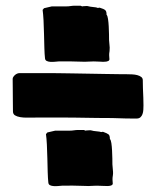

<svg xmlns="http://www.w3.org/2000/svg" viewBox="-20 -666 547 673"><path d="M363.3 -461.9Q364.7 -455.1 359.9 -452.4Q355 -449.7 346.7 -449.5Q338.4 -449.2 328.1 -450Q317.9 -450.7 308.6 -450.7Q306.2 -450.7 300.5 -450.4Q294.9 -450.2 288.8 -450Q282.7 -449.7 277.3 -449.5Q272 -449.2 270 -449.7Q242.2 -450.7 222.4 -450.9Q202.6 -451.2 185.5 -450.7Q179.7 -450.2 171.9 -449.5Q164.1 -448.7 156.5 -449.2Q148.9 -449.7 143.6 -452.4Q138.2 -455.1 137.7 -461.9Q136.2 -475.1 135.5 -498.3Q134.8 -521.5 134.3 -546.4Q133.8 -571.3 132.6 -594.5Q131.3 -617.7 129.4 -631.3L134.3 -637.2L161.6 -643.6H211.9Q220.2 -643.6 227.5 -644.8Q234.9 -646 242.2 -646H262.2L268.1 -643.6Q271 -644.5 276.1 -644.5Q281.2 -644.5 285.2 -645Q288.1 -644 291 -643.8Q293.9 -643.6 296.4 -642.6L316.9 -640.1L322.8 -638.2Q324.7 -638.2 326.4 -638.7Q328.1 -639.2 329.1 -639.2Q336.9 -636.7 341.6 -634.8Q346.2 -632.8 348.9 -630.4Q351.6 -627.9 352.5 -624.3Q353.5 -620.6 353.5 -614.3Q356.9 -611.3 358.6 -599.6Q360.4 -587.9 361.1 -573.7Q361.8 -559.6 362.1 -546.1Q362.3 -532.7 362.3 -525.4Q364.3 -506.8 364.5 -499.3Q364.7 -491.7 364 -487.3Q363.3 -482.9 362.8 -478.3Q362.3 -473.6 363.3 -461.9ZM375 -26.4Q376.5 -19.5 371.6 -16.8Q366.7 -14.2 358.4 -13.9Q350.1 -13.7 339.8 -14.4Q329.6 -15.1 320.3 -15.1Q317.9 -15.1 312.3 -14.9Q306.6 -14.6 300.5 -14.4Q294.4 -14.2 289.1 -13.9Q283.7 -13.7 281.7 -14.2Q253.9 -15.1 234.1 -15.4Q214.4 -15.6 197.3 -15.1Q191.4 -14.6 183.6 -13.9Q175.8 -13.2 168.2 -13.7Q160.6 -14.2 155.3 -16.8Q149.9 -19.5 149.4 -26.4Q147.9 -39.6 147.2 -62.7Q146.5 -85.9 146 -110.8Q145.5 -135.7 144.3 -158.9Q143.1 -182.1 141.1 -195.8L146 -201.7L173.3 -208H223.6Q231.9 -208 239.3 -209.2Q246.6 -210.4 253.9 -210.4H273.9L279.8 -208Q282.7 -209 287.8 -209Q293 -209 296.9 -209.5Q299.8 -208.5 302.7 -208.3Q305.7 -208 308.1 -207L328.6 -204.6L334.5 -203.1Q336.4 -203.1 338.1 -203.6Q339.8 -204.1 340.8 -204.1Q356 -198.7 360.6 -194.8Q365.2 -190.9 365.2 -178.7Q368.7 -175.8 370.4 -164.1Q372.1 -152.3 372.8 -138.2Q373.5 -124 373.8 -110.6Q374 -97.2 374 -89.8Q376 -71.3 376.2 -63.7Q376.5 -56.2 375.7 -51.8Q375 -47.4 374.5 -42.7Q374 -38.1 375 -26.4ZM349.6 -252.4Q348.1 -252.4 337.2 -252.4Q326.2 -252.4 310.8 -252.7Q295.4 -252.9 277.8 -253.2Q260.3 -253.4 244.9 -253.7Q229.5 -253.9 218.5 -253.9Q207.5 -253.9 206.1 -253.9H104Q89.8 -253.9 75.9 -253.7Q62 -253.4 50.8 -255.4Q39.6 -257.3 32.5 -261.7Q25.4 -266.1 25.4 -275.9Q25.4 -292.5 25.1 -306.4Q24.9 -320.3 24.9 -333.3Q24.9 -346.2 24.7 -359.6Q24.4 -373 24.4 -389.6Q24.4 -393.1 26.9 -396.7Q29.3 -400.4 32.7 -403.3Q36.1 -406.2 40.3 -408Q44.4 -409.7 48.3 -409.7H161.6Q168 -409.7 188.2 -409.4Q208.5 -409.2 235.6 -408.7Q262.7 -408.2 293.2 -407.7Q323.7 -407.2 350.8 -406.7Q377.9 -406.2 398.2 -406Q418.5 -405.8 424.8 -405.8Q433.6 -405.8 443.4 -405.3Q453.1 -404.8 461.4 -402.6Q469.7 -400.4 475.1 -396.2Q480.5 -392.1 480.5 -384.8Q480.5 -366.2 481 -356.9Q481.4 -347.7 481.7 -340.1Q481.9 -332.5 482.4 -323.2Q482.9 -314 482.9 -296.4Q482.9 -289.1 482.4 -281Q481.9 -272.9 479.5 -266.1Q477.1 -259.3 472.2 -254.9Q467.3 -250.5 458.5 -250.5Q438.5 -250.5 423.8 -250.7Q409.2 -251 397 -251.5Q384.8 -252 373.5 -252.2Q362.3 -252.4 349.6 -252.4Z"/></svg>

Font: Sigmar One
Style: Regular
Weight: 400
Version: Version 1.000